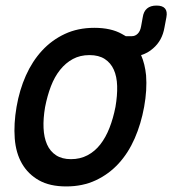

<svg xmlns="http://www.w3.org/2000/svg" viewBox="-20 -660 640 690"><path d="M218 10Q159 10 120 -12Q81 -34 59 -72Q37 -110 33 -162.5Q29 -215 39.5 -276Q50 -337 73 -388.5Q96 -440 131 -478Q166 -516 213 -538Q260 -560 319 -560Q379 -560 418 -538L432 -530H454Q466 -530 475 -539Q484 -548 487 -565L493 -598Q496 -619 508.5 -629.5Q521 -640 542.5 -640Q564 -640 573 -629.5Q582 -619 578 -598L571 -561Q563 -514 530 -486Q511 -469 487 -462Q501 -430 505 -389Q509 -337 498 -276Q487 -215 464 -162.5Q441 -110 406 -72Q371 -34 324 -12Q277 10 218 10ZM235 -88Q268 -88 294.5 -102Q321 -116 340.5 -141Q360 -166 373.5 -200.5Q387 -235 395 -276Q402 -317 401 -351Q400 -385 389 -409.5Q378 -434 356.5 -448Q335 -462 301.5 -462Q268 -462 242 -448Q216 -434 196 -409Q176 -384 163 -350Q150 -316 142 -275Q135 -234 136.5 -200Q138 -166 149 -141Q160 -116 181.5 -102Q203 -88 235 -88Z"/></svg>

Font: Maple Mono NL Medium
Style: Italic
Weight: 500
Italic angle: -10°
Monospace: yes
Designer: subframe7536
Version: Version 7.000